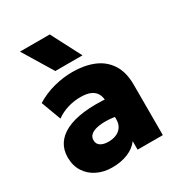

<svg xmlns="http://www.w3.org/2000/svg" viewBox="-184 -892 957 1028"><g transform="rotate(-30 294.5 -378.0)"><path d="M210.5 15Q160 15 119 -4.8Q78 -24.5 53.8 -61.8Q29.5 -99 29.5 -151.5Q29.5 -197 51.8 -231.5Q74 -266 118.2 -288Q162.5 -310 228.8 -318Q295 -326 383 -318.5L384 -208Q343 -216 308.5 -217Q274 -218 248.5 -212.2Q223 -206.5 209 -194Q195 -181.5 195 -161.5Q195 -138 213.2 -126.2Q231.5 -114.5 261.5 -114.5Q288.5 -114.5 310 -123.5Q331.5 -132.5 344.2 -151Q357 -169.5 357 -198V-309Q357 -334.5 346.8 -354.5Q336.5 -374.5 312.8 -385.8Q289 -397 248.5 -397Q208.5 -397 169.5 -385Q130.5 -373 100 -350.5L54.5 -473Q105.5 -504.5 164 -519.8Q222.5 -535 279 -535Q352.5 -535 409.2 -511.8Q466 -488.5 498.2 -439Q530.5 -389.5 530.5 -311.5V0H374.5V-52.5Q350.5 -20 308 -2.5Q265.5 15 210.5 15ZM203.5 -585 91.5 -769.5H275.5L371.5 -585Z"/></g></svg>

Font: Geologica Thin Roman ExtraBold
Style: Regular
Weight: 800
Version: Version 1.010;gftools[0.9.28]